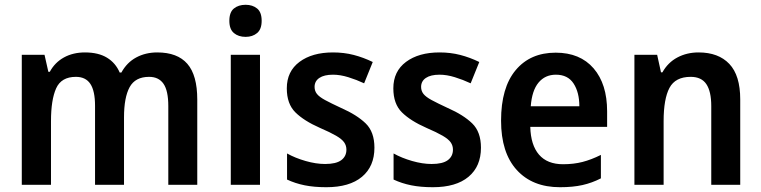

<svg xmlns="http://www.w3.org/2000/svg" viewBox="-20 -772 3180 802"><path d="M637 -553Q721 -553 762.5 -505.5Q804 -458 804 -356V0H683V-329Q683 -393 663 -422Q643 -451 603 -451Q545 -451 521.5 -408Q498 -365 498 -282V0H377V-330Q377 -392 357.5 -421.5Q338 -451 297 -451Q236 -451 214.5 -403Q193 -355 193 -266V0H71V-543H166L182 -472H188Q209 -511 247 -532Q285 -553 335 -553Q391 -553 427 -531Q463 -509 480 -469H487Q510 -511 549 -532Q588 -553 637 -553Z M1006 -752Q1035 -752 1054 -736.5Q1073 -721 1073 -685Q1073 -650 1054 -634Q1035 -618 1006 -618Q976 -618 957 -634Q938 -650 938 -685Q938 -721 957 -736.5Q976 -752 1006 -752ZM1066 -543V0H944V-543Z M1544 -155Q1544 -77 1492 -33.5Q1440 10 1343 10Q1292 10 1252.5 2Q1213 -6 1179 -22V-131Q1213 -112 1256.5 -99.5Q1300 -87 1338 -87Q1384 -87 1405.5 -103Q1427 -119 1427 -147Q1427 -164 1417.5 -177.5Q1408 -191 1384 -205Q1360 -219 1316 -238Q1250 -267 1214 -302.5Q1178 -338 1178 -403Q1178 -474 1231 -513.5Q1284 -553 1371 -553Q1417 -553 1457.5 -542.5Q1498 -532 1537 -513L1501 -424Q1469 -439 1435 -449.5Q1401 -460 1371 -460Q1334 -460 1314 -446.5Q1294 -433 1294 -409Q1294 -392 1304 -379.5Q1314 -367 1338 -354Q1362 -341 1405 -321Q1471 -292 1507.5 -256.5Q1544 -221 1544 -155Z M1989 -155Q1989 -77 1937 -33.5Q1885 10 1788 10Q1737 10 1697.5 2Q1658 -6 1624 -22V-131Q1658 -112 1701.5 -99.5Q1745 -87 1783 -87Q1829 -87 1850.5 -103Q1872 -119 1872 -147Q1872 -164 1862.5 -177.5Q1853 -191 1829 -205Q1805 -219 1761 -238Q1695 -267 1659 -302.5Q1623 -338 1623 -403Q1623 -474 1676 -513.5Q1729 -553 1816 -553Q1862 -553 1902.5 -542.5Q1943 -532 1982 -513L1946 -424Q1914 -439 1880 -449.5Q1846 -460 1816 -460Q1779 -460 1759 -446.5Q1739 -433 1739 -409Q1739 -392 1749 -379.5Q1759 -367 1783 -354Q1807 -341 1850 -321Q1916 -292 1952.5 -256.5Q1989 -221 1989 -155Z M2301 -552Q2403 -552 2459.5 -486.5Q2516 -421 2516 -307V-242H2195Q2197 -166 2231.5 -126Q2266 -86 2332 -86Q2376 -86 2413 -95.5Q2450 -105 2490 -125V-27Q2453 -8 2413 1Q2373 10 2319 10Q2204 10 2138.5 -62Q2073 -134 2073 -268Q2073 -406 2134 -479Q2195 -552 2301 -552ZM2302 -460Q2257 -460 2229.5 -427Q2202 -394 2197 -328H2400Q2400 -386 2376 -423Q2352 -460 2302 -460Z M2898 -553Q2981 -553 3026.5 -505Q3072 -457 3072 -357V0H2951V-329Q2951 -390 2930.5 -420.5Q2910 -451 2865 -451Q2801 -451 2776.5 -405Q2752 -359 2752 -266V0H2630V-543H2725L2741 -470H2747Q2770 -511 2809.5 -532Q2849 -553 2898 -553Z"/></svg>

Font: Noto Sans Khmer UI SemiCondensed SemiBold
Style: Regular
Weight: 600
Width: 4
Designer: Danh Hong and the Monotype Design Team
Foundry: Monotype Imaging Inc.
Version: Version 2.002; ttfautohint (v1.8.4.7-5d5b)